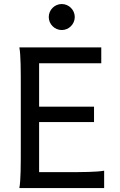

<svg xmlns="http://www.w3.org/2000/svg" viewBox="-20 -953 606 973"><path d="M178.2 -412.6V-632.3H493.2V-712.9H78.1C85.4 -673.8 85.4 -596.7 85.4 -500.5V-212.4C85.4 -116.2 85.4 -39.1 78.1 0H507.8V-87.9C468.8 -81.1 403.3 -80.6 307.1 -80.6H178.2V-334.5H456.5V-412.6ZM227.1 -866.7C227.1 -830.6 256.8 -800.8 293 -800.8C329.1 -800.8 358.9 -830.6 358.9 -866.7C358.9 -902.8 329.1 -932.6 293 -932.6C256.8 -932.6 227.1 -902.8 227.1 -866.7Z"/></svg>

Font: Andika
Style: Regular
Weight: 400
Designer: Victor Gaultney, Annie Olsen, Julie Remington, Don Collingsworth, Eric Hays
Foundry: SIL International
Version: Version 1.000